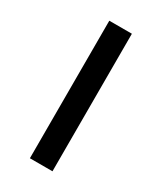

<svg xmlns="http://www.w3.org/2000/svg" viewBox="-144 -592 546 648"><g transform="rotate(30 129.0 -268.0)"><path d="M173 0H85V-536H173Z"/></g></svg>

Font: Noto Znamenny Musical Notation
Style: Regular
Weight: 400
Version: Version 1.003; ttfautohint (v1.8.4.7-5d5b)